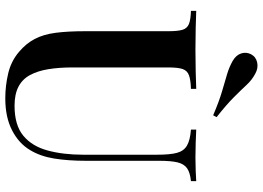

<svg xmlns="http://www.w3.org/2000/svg" viewBox="-154 -826 994 726"><g transform="rotate(90 343.0 -463.0)"><path d="M665 -708V-688Q633 -685 616.5 -673.5Q600 -662 594 -637.5Q588 -613 588 -568V-291Q588 -224 579.5 -171Q571 -118 547 -79Q522 -37 472.5 -11.5Q423 14 352 14Q304 14 257.5 3Q211 -8 176 -38Q145 -64 127.5 -97Q110 -130 104 -176.5Q98 -223 98 -288V-602Q98 -639 92.5 -656.5Q87 -674 70.5 -680.5Q54 -687 21 -688V-708Q46 -707 85 -706Q124 -705 169 -705Q210 -705 250 -706Q290 -707 316 -708V-688Q282 -687 264.5 -680.5Q247 -674 241 -656.5Q235 -639 235 -602V-240Q235 -190 241.5 -149.5Q248 -109 263.5 -80Q279 -51 307.5 -36Q336 -21 380 -21Q453 -21 493 -54Q533 -87 549 -146Q565 -205 565 -280V-560Q565 -609 558 -635Q551 -661 530.5 -673Q510 -685 470 -688V-708Q489 -707 519.5 -706Q550 -705 576 -705Q601 -705 625.5 -706Q650 -707 665 -708ZM259 -931Q282 -919 301 -898.5Q320 -878 348 -850Q376 -822 423 -785L416 -772Q362 -795 324 -806Q286 -817 259.5 -825Q233 -833 210 -846Q188 -859 182 -878Q176 -897 185 -915Q195 -934 216.5 -938.5Q238 -943 259 -931Z"/></g></svg>

Font: Playfair Display SemiBold
Style: Regular
Weight: 600
Designer: Claus Eggers Sørensen
Foundry: Claus Eggers Sørensen
Version: Version 1.203